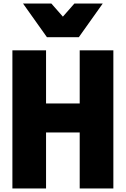

<svg xmlns="http://www.w3.org/2000/svg" viewBox="-20 -1064 710 1084"><path d="M425 -854H245L110 -1044H270L335 -970L400 -1044H560ZM620 0H430V-316H240V0H50V-780H240V-480H430V-780H620Z"/></svg>

Font: Tanohe Sans ExtraBold
Style: Regular
Weight: 800
Designer: Village Type and Design LLC & Cristiano Sobral
Foundry: Cooper Hewitt Smithsonian Design Museum
Version: Version 1.00;September 29, 2021;FontCreator 13.0.0.2655 64-b